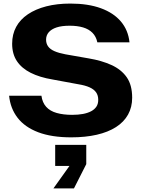

<svg xmlns="http://www.w3.org/2000/svg" viewBox="-20 -759 793 1075"><path d="M379 10Q269 10 194 -18.5Q119 -47 78.5 -99.5Q38 -152 31 -223H212Q217 -185 238.5 -161Q260 -137 297.5 -126.5Q335 -116 384 -116Q418 -116 444.5 -121Q471 -126 490 -136Q509 -146 519.5 -161.5Q530 -177 530 -200Q530 -225 518 -242Q506 -259 481.5 -270Q457 -281 420 -287L274 -314Q202 -326 151.5 -351.5Q101 -377 74.5 -417Q48 -457 48 -514Q48 -567 70.5 -608.5Q93 -650 136 -679Q179 -708 239 -723.5Q299 -739 374 -739Q473 -739 544.5 -713Q616 -687 657 -638.5Q698 -590 705 -522H525Q518 -555 497.5 -575.5Q477 -596 445 -605.5Q413 -615 370 -615Q326 -615 297 -605.5Q268 -596 253 -578.5Q238 -561 238 -537Q238 -515 249.5 -499Q261 -483 285 -472.5Q309 -462 346 -455L477 -432Q549 -420 604 -395Q659 -370 689.5 -326.5Q720 -283 720 -212Q720 -159 697 -117.5Q674 -76 629.5 -47.5Q585 -19 521.5 -4.5Q458 10 379 10ZM279 296 369 170H289V52H463V160L394 296Z"/></svg>

Font: Hubot Sans SemiExpanded
Style: Bold
Weight: 700
Width: 6
Designer: Deni Anggara
Foundry: GitHub, Inc., Subsidiary of Microsoft Corporation
Version: Version 2.000